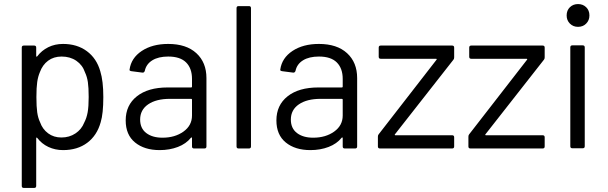

<svg xmlns="http://www.w3.org/2000/svg" viewBox="-20 -730 2989 944"><path d="M87 184V-496Q87 -506 97 -506H148Q158 -506 158 -496V-454Q158 -452 159.5 -451.5Q161 -451 163 -453Q185 -482 217.5 -498Q250 -514 290 -514Q359 -514 407 -478.5Q455 -443 473 -380Q488 -332 488 -253Q488 -171 475 -129Q457 -64 409 -28Q361 8 290 8Q251 8 218 -7.5Q185 -23 163 -52Q161 -54 159.5 -53.5Q158 -53 158 -51V184Q158 194 148 194H97Q87 194 87 184ZM177 -129Q189 -95 216.5 -74.5Q244 -54 282 -54Q321 -54 351 -74Q381 -94 394 -127Q406 -150 411 -178Q416 -206 416 -253Q416 -300 412 -326.5Q408 -353 398 -374Q386 -410 355.5 -431Q325 -452 283 -452Q244 -452 216.5 -431.5Q189 -411 176 -375Q167 -354 163 -327Q159 -300 159 -253Q159 -205 163 -177.5Q167 -150 177 -129Z M598 -138Q598 -213 653 -256.5Q708 -300 804 -300H920Q924 -300 924 -304V-342Q924 -394 895 -423Q866 -452 807 -452Q759 -452 729 -433.5Q699 -415 692 -382Q689 -372 680 -373L626 -380Q615 -382 617 -388Q625 -445 677 -479.5Q729 -514 807 -514Q896 -514 945.5 -468.5Q995 -423 995 -346V-10Q995 0 985 0H934Q924 0 924 -10V-51Q924 -53 922.5 -54Q921 -55 919 -53Q895 -23 854.5 -7.5Q814 8 765 8Q690 8 644 -29.5Q598 -67 598 -138ZM779 -53Q840 -53 882 -83Q924 -113 924 -162V-240Q924 -244 920 -244H815Q748 -244 708.5 -217Q669 -190 669 -142Q669 -99 699 -76Q729 -53 779 -53Z M1143 -10V-690Q1143 -700 1153 -700H1204Q1214 -700 1214 -690V-10Q1214 0 1204 0H1153Q1143 0 1143 -10Z M1339 -138Q1339 -213 1394 -256.5Q1449 -300 1545 -300H1661Q1665 -300 1665 -304V-342Q1665 -394 1636 -423Q1607 -452 1548 -452Q1500 -452 1470 -433.5Q1440 -415 1433 -382Q1430 -372 1421 -373L1367 -380Q1356 -382 1358 -388Q1366 -445 1418 -479.5Q1470 -514 1548 -514Q1637 -514 1686.5 -468.5Q1736 -423 1736 -346V-10Q1736 0 1726 0H1675Q1665 0 1665 -10V-51Q1665 -53 1663.5 -54Q1662 -55 1660 -53Q1636 -23 1595.5 -7.5Q1555 8 1506 8Q1431 8 1385 -29.5Q1339 -67 1339 -138ZM1520 -53Q1581 -53 1623 -83Q1665 -113 1665 -162V-240Q1665 -244 1661 -244H1556Q1489 -244 1449.5 -217Q1410 -190 1410 -142Q1410 -99 1440 -76Q1470 -53 1520 -53Z M1838 -10V-58Q1838 -66 1842 -70L2126 -436Q2128 -438 2127 -439.5Q2126 -441 2124 -441H1852Q1842 -441 1842 -451V-496Q1842 -506 1852 -506H2203Q2213 -506 2213 -496V-448Q2213 -440 2209 -436L1922 -70Q1920 -68 1921 -66.5Q1922 -65 1924 -65H2203Q2213 -65 2213 -55V-10Q2213 0 2203 0H1848Q1838 0 1838 -10Z M2283 -10V-58Q2283 -66 2287 -70L2571 -436Q2573 -438 2572 -439.5Q2571 -441 2569 -441H2297Q2287 -441 2287 -451V-496Q2287 -506 2297 -506H2648Q2658 -506 2658 -496V-448Q2658 -440 2654 -436L2367 -70Q2365 -68 2366 -66.5Q2367 -65 2369 -65H2648Q2658 -65 2658 -55V-10Q2658 0 2648 0H2293Q2283 0 2283 -10Z M2784 -11V-497Q2784 -507 2794 -507H2845Q2855 -507 2855 -497V-11Q2855 -1 2845 -1H2794Q2784 -1 2784 -11ZM2822 -710Q2846 -710 2862 -694.5Q2878 -679 2878 -654Q2878 -630 2862 -614Q2846 -598 2822 -598Q2798 -598 2782 -614Q2766 -630 2766 -654Q2766 -679 2782 -694.5Q2798 -710 2822 -710Z"/></svg>

Font: Barlow GEO
Style: Regular
Weight: 400
Designer: Jeremy Tribby
Foundry: Tribby Type
Version: Version 1.408